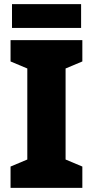

<svg xmlns="http://www.w3.org/2000/svg" viewBox="-20 -908 448 928"><path d="M378 0H31V-103L112 -137V-577L31 -611V-714H378V-611L297 -577V-137L378 -103ZM372 -888V-773H38V-888Z"/></svg>

Font: Noto Sans Malayalam SemiCondensed Black
Style: Regular
Weight: 900
Width: 4
Designer: Jelle Bosma - Monotype Design Team
Foundry: Monotype Imaging Inc.
Version: Version 2.104; ttfautohint (v1.8.4.7-5d5b)